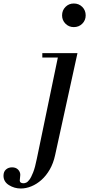

<svg xmlns="http://www.w3.org/2000/svg" viewBox="-186 -754 510 1098"><path d="M-67 324Q-104 324 -135 304.5Q-166 285 -166 251Q-166 228 -152 215.5Q-138 203 -117 203Q-95 203 -82.5 216Q-70 229 -70 246Q-70 253 -71.5 262.5Q-73 272 -73 278Q-73 294 -51 294Q-45 294 -36.5 290.5Q-28 287 -18 274Q-8 261 3.5 232Q15 203 25 152L150 -450H257L129 134Q119 180 98.5 215.5Q78 251 51 275Q24 299 -6.5 311.5Q-37 324 -67 324ZM56 -425V-450H245V-425ZM236 -599Q208 -599 188.5 -618.5Q169 -638 169 -666Q169 -695 188.5 -714.5Q208 -734 236 -734Q265 -734 284.5 -714.5Q304 -695 304 -666Q304 -638 284.5 -618.5Q265 -599 236 -599Z"/></svg>

Font: Libre Bodoni
Style: Italic
Weight: 400
Italic angle: -13°
Designer: Pablo Impallari, Rodrigo Fuenzalida
Foundry: Impallari Type
Version: Version 2.005;gftools[0.9.23]